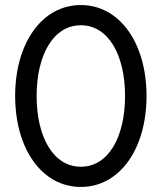

<svg xmlns="http://www.w3.org/2000/svg" viewBox="-20 -730 640 760"><path d="M40 -350C40 -141 146 10 300 10C454 10 560 -141 560 -350C560 -559 454 -710 300 -710C146 -710 40 -559 40 -350ZM125 -350C125 -514 192 -630 300 -630C408 -630 475 -514 475 -350C475 -186 408 -70 300 -70C192 -70 125 -186 125 -350Z"/></svg>

Font: Jost
Style: Regular
Weight: 400
Version: Version 3.710